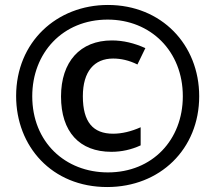

<svg xmlns="http://www.w3.org/2000/svg" viewBox="-20 -744 868 774"><path d="M412 10C625 10 783 -143 783 -356C783 -564 631 -724 415 -724C209 -724 45 -575 45 -357C45 -154 189 10 412 10ZM415 -49C243 -49 110 -171 110 -356C110 -530 232 -665 414 -665C587 -665 717 -538 717 -356C717 -180 594 -49 415 -49ZM429 -132C471 -132 510 -141 547 -158V-231C509 -214 471 -205 436 -205C355 -205 314 -252 314 -356C314 -456 360 -508 436 -508C467 -508 500 -501 534 -484L566 -550C522 -570 477 -581 431 -581C303 -581 226 -495 226 -355C226 -213 300 -132 429 -132Z"/></svg>

Font: Noto Sans UI Condensed Medium
Style: Italic
Weight: 500
Width: 3
Italic angle: -12°
Designer: Monotype Design Team
Foundry: Monotype Imaging Inc.
Version: Version 1.901